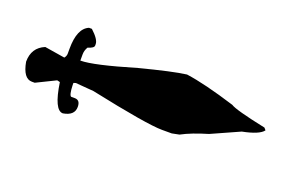

<svg xmlns="http://www.w3.org/2000/svg" viewBox="-45 -716 744 489"><g transform="rotate(20 327.0 -471.0)"><path d="M138.7 -585Q161.1 -564.5 161.1 -551.8V-547.9Q161.1 -541 144.5 -536.1Q138.7 -526.4 138.7 -515.6V-499H139.6Q173.8 -499 282.2 -531.2Q368.2 -553.7 406.2 -558.6Q456.1 -551.8 541 -525.4Q553.7 -516.6 637.7 -499L642.6 -493.2Q631.8 -478.5 586.9 -469.7L510.7 -435.5Q467.8 -422.9 440.4 -408.2L420.9 -404.3H394.5Q353.5 -404.3 196.3 -437.5L147.5 -441.4L141.6 -439.5V-433.6Q142.6 -406.2 148.4 -404.3H158.2Q172.9 -404.3 172.9 -385.7Q172.9 -362.3 142.6 -357.4Q119.1 -357.4 108.4 -429.7L100.6 -431.6L48.8 -406.2H41Q17.6 -406.2 9.8 -449.2Q9.8 -487.3 43 -501L97.7 -492.2Q102.5 -498 102.5 -504.9V-517.6Q102.5 -573.2 130.9 -585Z"/></g></svg>

Font: EG Dragon Caps 
Style: Regular
Weight: 400
Designer: Bill Roach / W.K. Roach
Version: Version 1.00 April 18, 2012, initial release